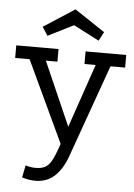

<svg xmlns="http://www.w3.org/2000/svg" viewBox="-58 -674 659 941"><g transform="rotate(5 271.5 -203.0)"><path d="M152 224Q137 224 120.5 221.5Q104 219 86 213L98 153Q111 157 123 159Q135 161 146 161Q174 161 192 152.5Q210 144 224 120Q238 96 255 47L397 -367H342V-429H542V-367H470L307 90Q284 154 246 189Q208 224 152 224ZM277 70 72 -367H1V-429H209V-367H152L308 -12ZM275 -630 424 -531 401 -487 275 -552 149 -489 122 -531Z"/></g></svg>

Font: Podkova VF Beta
Style: Regular
Weight: 400
Designer: Ilya Yudin
Foundry: Cyreal (www.cyreal.org)
Version: Version 2.100